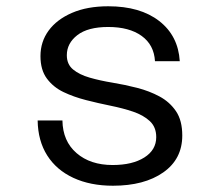

<svg xmlns="http://www.w3.org/2000/svg" viewBox="-20 -580 690 612"><path d="M340 12Q268 12 214 -13Q160 -38 130.5 -84.5Q101 -131 100 -196H179Q180 -130 224 -92Q268 -54 339 -54Q402 -54 440 -78Q478 -102 478 -143Q478 -175 457.5 -194Q437 -213 404.5 -224Q372 -235 332.5 -243Q293 -251 254 -261Q215 -271 182.5 -286.5Q150 -302 129.5 -329.5Q109 -357 109 -401Q109 -447 135 -482.5Q161 -518 209.5 -539Q258 -560 325 -560Q427 -560 487.5 -513Q548 -466 553 -385H474Q471 -437 431.5 -465.5Q392 -494 325 -494Q260 -494 226.5 -468Q193 -442 193 -404Q193 -375 213 -358.5Q233 -342 266 -332.5Q299 -323 338.5 -316.5Q378 -310 417 -300Q456 -290 488.5 -272.5Q521 -255 541 -225.5Q561 -196 561 -148Q561 -73 500.5 -30.5Q440 12 340 12Z"/></svg>

Font: Azeret Mono Light
Style: Regular
Weight: 300
Designer: Martin Vácha
Foundry: Displaay
Version: Version 1.002